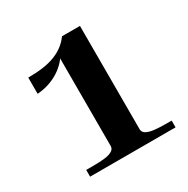

<svg xmlns="http://www.w3.org/2000/svg" viewBox="-142 -736 844 862"><g transform="rotate(-30 280.0 -304.5)"><path d="M383 -73Q383 -58 397.5 -49.5Q412 -41 438.5 -38Q465 -35 501 -35H527V0H84V-35H121Q155 -35 180 -38Q205 -41 219 -49.5Q233 -58 233 -73V-547L248 -555Q239 -532 221 -512Q203 -492 179 -476.5Q155 -461 126 -451.5Q97 -442 66 -440V-524Q109 -524 143.5 -529Q178 -534 205 -544.5Q232 -555 253 -571Q274 -587 290 -609H383Z"/></g></svg>

Font: Roboto Serif 144pt SemiBold
Style: Regular
Weight: 600
Version: Version 1.008